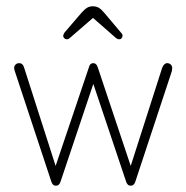

<svg xmlns="http://www.w3.org/2000/svg" viewBox="-20 -583 592 611"><path d="M157 -55 57 -367Q53 -382 41 -382Q34 -382 29.5 -377.5Q25 -373 25 -367Q25 -365 25.5 -362.5Q26 -360 27 -357L143 -6Q147 8 158 8Q169 8 173 -6L277 -316L381 -6Q385 8 396 8Q407 8 411 -6L527 -357Q527 -360 527.5 -362.5Q528 -365 528 -367Q528 -373 523.5 -377.5Q519 -382 512 -382Q502 -382 496 -367L396 -55L291 -369Q287 -382 277 -382Q266 -382 263 -369ZM276 -526 349 -462Q354 -458 359 -458Q364 -458 367 -461.5Q370 -465 370 -469Q370 -474 366 -478L312 -542Q302 -554 294 -558.5Q286 -563 275 -563Q265 -563 257.5 -558.5Q250 -554 239 -542L185 -479Q184 -476 182.5 -473.5Q181 -471 181 -469Q181 -465 184.5 -461.5Q188 -458 193 -458Q198 -458 202 -462Z"/></svg>

Font: Beiruti ExtraLight
Style: Regular
Weight: 250
Designer: Arlette Boutros
Foundry: Boutros
Version: Version 1.41